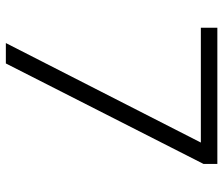

<svg xmlns="http://www.w3.org/2000/svg" viewBox="-72 -672 745 640"><g transform="rotate(90 300.0 -352.5)"><path d="M124 0 472 -682V-650H73V-705H527V-659L192 0Z"/></g></svg>

Font: Nunito Sans 12pt ExtraLight 12pt Light
Style: Regular
Weight: 300
Version: Version 3.101;gftools[0.9.27]